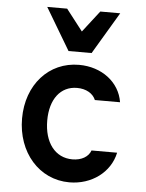

<svg xmlns="http://www.w3.org/2000/svg" viewBox="-56 -856 693 912"><g transform="rotate(5 290.0 -400.5)"><path d="M401 -150C390 -119 357 -100 314 -100C231 -100 179 -169 179 -274C179 -375 228 -440 307 -440C350 -440 383 -421 396 -390H516C501 -485 415 -550 307 -550C163 -550 59 -434 59 -273C59 -111 165 10 309 10C415 10 503 -55 523 -150ZM251 -611H361L480 -811H385L306 -709L227 -811H132Z"/></g></svg>

Font: CommitMono-dimboump
Style: Bold
Weight: 700
Monospace: yes
Designer: Eigil Nikolajsen
Foundry: Eigil Nikolajsen
Version: Version 1.143